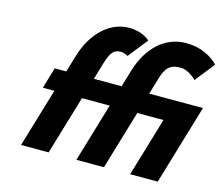

<svg xmlns="http://www.w3.org/2000/svg" viewBox="-118 -1033 1380 1190"><g transform="rotate(15 571.5 -437.5)"><path d="M810 0H987L1139.8 -513H794.8L825.7 -617C846.9 -688 872.1 -719 942.1 -719C995.1 -719 1043.6 -667 1043.6 -667L1142.8 -792C1142.8 -792 1074.5 -875 936.5 -875C796.5 -875 695.9 -772 650.2 -622L617.8 -513H439.8L470.7 -617C491.9 -688 510.8 -718 555.8 -718C584.8 -718 604.6 -704 604.6 -704L703.8 -829C703.8 -829 661.5 -875 571.5 -875C443.5 -875 340.9 -772 295.2 -622L262.8 -513H188.8L148.6 -378H222.6L110 0H287L399.6 -378H577.6L465 0H642L754.6 -378H922.6Z"/></g></svg>

Font: Hussar
Style: BdOblThree
Weight: 700
Foundry: Cannot Into Space Fonts
Version: Version 2.00